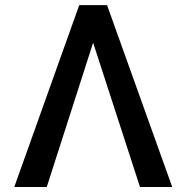

<svg xmlns="http://www.w3.org/2000/svg" viewBox="-20 -748 746 768"><path d="M352.5 -577.1 540 0H668.9L408.2 -727.5H296.9L37.1 0H167Z"/></svg>

Font: Inteeer Medium
Style: Regular
Weight: 500
Designer: Rasmus Andersson
Foundry: rsms
Version: Version 4.001;Glyphs 3.4 (3402)